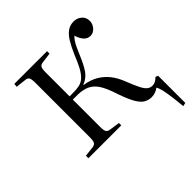

<svg xmlns="http://www.w3.org/2000/svg" viewBox="-181 -654 933 933"><g transform="rotate(-45 286.0 -187.0)"><path d="M551 147Q547 104 543 74.5Q539 45 534.5 24.5Q530 4 522 -9Q514 -2 501 3Q488 8 474 8Q453 8 435.5 -2Q418 -12 402 -39Q386 -66 368 -118Q354 -162 339.5 -189.5Q325 -217 306.5 -231.5Q288 -246 263 -251Q246 -255 229.5 -255Q213 -255 194 -255V-67Q194 -44 199 -35Q204 -26 219 -24L272 -16V0H46V-17L97 -23Q113 -25 118 -34.5Q123 -44 123 -70V-441Q123 -466 118 -475.5Q113 -485 97 -486L45 -492L47 -510H272V-493L219 -486Q204 -484 199 -475Q194 -466 194 -442V-277Q214 -277 229 -277.5Q244 -278 260 -281Q280 -285 295.5 -299.5Q311 -314 325 -340Q339 -366 354 -404Q370 -441 386 -467.5Q402 -494 421 -507.5Q440 -521 465 -521Q488 -521 505.5 -506.5Q523 -492 523 -467Q523 -453 516 -440.5Q509 -428 498 -420.5Q487 -413 474 -413Q455 -413 441.5 -427Q428 -441 419 -469Q411 -462 403.5 -451Q396 -440 388 -423.5Q380 -407 371 -385Q351 -336 332 -309Q313 -282 281 -270L282 -268Q321 -262 350 -245.5Q379 -229 401 -202Q423 -175 439 -133Q455 -92 466.5 -69.5Q478 -47 489.5 -38Q501 -29 515 -29Q528 -29 538 -35Q548 -41 556 -49L569 -44V143Z"/></g></svg>

Font: Literata 60pt Light
Style: Regular
Weight: 300
Designer: Latin by Veronika Burian and Jose Scaglione. Greek by Irene Vlachou. Cyrillic by Vera Evstafieva.
Foundry: TypeTogether
Version: Version 3.103;gftools[0.9.29]